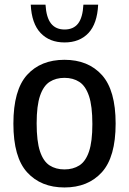

<svg xmlns="http://www.w3.org/2000/svg" viewBox="-20 -816 568 846"><path d="M264 10Q160.5 10 99.8 -56.5Q39 -123 39 -271Q39 -419 99.2 -485.8Q159.5 -552.5 264 -552.5Q368.5 -552.5 429 -485.5Q489.5 -418.5 489.5 -271.5Q489.5 -124 428.8 -57Q368 10 264 10ZM264 -69.5Q302 -69.5 329.8 -87.2Q357.5 -105 372.2 -148.5Q387 -192 387 -269.5Q387 -349 372 -393.2Q357 -437.5 329.5 -455.2Q302 -473 264 -473Q226.5 -473 199 -455.5Q171.5 -438 156.5 -394.2Q141.5 -350.5 141.5 -272.5Q141.5 -193.5 156.2 -149.2Q171 -105 198.5 -87.2Q226 -69.5 264 -69.5ZM264.5 -629Q198.5 -629 159 -670.5Q119.5 -712 115.5 -795.5H180.5Q184 -738.5 205 -712.2Q226 -686 264.5 -686Q303.5 -686 324 -712.2Q344.5 -738.5 347.5 -795.5H412.5Q408.5 -711.5 369.5 -670.2Q330.5 -629 264.5 -629Z"/></svg>

Font: Encode Sans SmCnd Md
Style: Regular
Weight: 500
Width: 4
Designer: Multiple Designers
Foundry: Impallari Type
Version: Version 3.002; ttfautohint (v1.8.3) -l 8 -r 50 -G 200 -x 14 